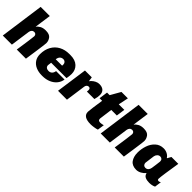

<svg xmlns="http://www.w3.org/2000/svg" viewBox="203 -1824 2939 2939"><g transform="rotate(45 1672.5 -354.5)"><path d="M563 -392Q563 -377 558 -337Q553 -297 546.5 -253Q540 -209 536 -178L510 0H312L325 -87Q332 -134 345 -226.5Q358 -319 358 -333Q358 -353 346 -366.5Q334 -380 312 -380Q287 -380 271 -363Q255 -346 251 -320L206 0H9L109 -720H307L269 -451Q288 -478 325.5 -499.5Q363 -521 420 -521Q503 -521 533 -479Q563 -437 563 -392Z M1171 -330Q1171 -305 1168 -281Q1165 -257 1160 -229H827Q819 -185 819 -170Q819 -142 838 -126.5Q857 -111 887 -111Q922 -111 944 -132.5Q966 -154 971 -192H1154Q1146 -135 1109.5 -89Q1073 -43 1012.5 -16.5Q952 10 876 10H861Q789 10 732.5 -15Q676 -40 644.5 -87.5Q613 -135 613 -200Q613 -299 653.5 -371.5Q694 -444 765.5 -482.5Q837 -521 929 -521H954Q1058 -521 1114.5 -467.5Q1171 -414 1171 -330ZM839 -316H977Q977 -319 978 -325Q979 -331 979 -339Q979 -365 962.5 -382.5Q946 -400 920 -400Q887 -400 865.5 -378.5Q844 -357 839 -316Z M1705 -410Q1705 -361 1688 -304H1526Q1529 -322 1529 -336Q1529 -378 1494 -378Q1474 -378 1460.5 -364Q1447 -350 1444 -328L1398 0H1205L1277 -511H1425L1436 -437Q1442 -448 1462.5 -468Q1483 -488 1514.5 -504.5Q1546 -521 1583 -521Q1642 -521 1673.5 -491.5Q1705 -462 1705 -410Z M2043 -674 2009 -511H2129L2109 -369H1989L1985 -343Q1960 -170 1960 -154Q1960 -128 1972.5 -119.5Q1985 -111 2010 -111Q2022 -111 2041.5 -114.5Q2061 -118 2073 -123L2057 -11Q2033 -2 1990.5 4.5Q1948 11 1920 11Q1755 11 1755 -96Q1755 -116 1765.5 -193.5Q1776 -271 1791 -369H1735L1755 -511H1811L1904 -674Z M2683 -392Q2683 -377 2678 -337Q2673 -297 2666.5 -253Q2660 -209 2656 -178L2630 0H2432L2445 -87Q2452 -134 2465 -226.5Q2478 -319 2478 -333Q2478 -353 2466 -366.5Q2454 -380 2432 -380Q2407 -380 2391 -363Q2375 -346 2371 -320L2326 0H2129L2229 -720H2427L2389 -451Q2408 -478 2445.5 -499.5Q2483 -521 2540 -521Q2623 -521 2653 -479Q2683 -437 2683 -392Z M3110 -450H3115L3149 -511H3298Q3277 -384 3261 -272.5Q3245 -161 3245 -137Q3245 -110 3271 -110Q3288 -110 3308 -123L3293 -13Q3272 -2 3243.5 4Q3215 10 3190 10Q3136 10 3100.5 -6Q3065 -22 3054 -68Q3027 -34 2986.5 -12Q2946 10 2905 10Q2817 10 2775.5 -46Q2734 -102 2734 -193Q2734 -271 2759.5 -346.5Q2785 -422 2839.5 -471.5Q2894 -521 2974 -521Q3015 -521 3052 -502.5Q3089 -484 3110 -450ZM2951 -326Q2930 -182 2930 -168Q2930 -142 2944.5 -126.5Q2959 -111 2983 -111Q3014 -111 3032 -130.5Q3050 -150 3055 -181L3066 -257Q3076 -333 3076 -338Q3076 -366 3061.5 -381Q3047 -396 3023 -396Q2996 -396 2976 -376Q2956 -356 2951 -326Z"/></g></svg>

Font: Chivo Black Italic
Style: Regular
Weight: 900
Italic angle: -8.05°
Designer: Hector Gatti
Foundry: Omnibus-Type
Version: Version 1.007